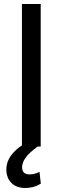

<svg xmlns="http://www.w3.org/2000/svg" viewBox="-20 -731 312 958"><path d="M183.1 0H89.4V-710.9H183.1ZM173.8 -4.4 145.5 17.6Q90.3 62 90.3 104Q90.3 139.2 128.4 139.2Q151.9 139.2 177.2 126.5L183.6 185.5Q149.4 207 105.5 207Q62 207 36.9 181.6Q11.7 156.2 11.7 114.3Q11.7 70.8 44.4 33.2Q77.1 -4.4 137.2 -31.7Z"/></svg>

Font: Roboto-ThirdPerson-AD3FC
Style: ThirdPerson-AD3FC
Weight: 400
Designer: Google
Version: Version 2.137; 2017